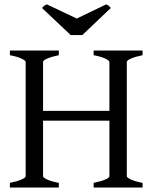

<svg xmlns="http://www.w3.org/2000/svg" viewBox="-20 -842 694 862"><path d="M24.4 0V-21Q57.6 -27.8 76.4 -35.9Q95.2 -43.9 95.2 -50.8V-564Q95.2 -569.8 77.4 -578.6Q59.6 -587.4 24.4 -594.2V-615.2H244.1V-594.2Q210.9 -587.4 192.1 -579.1Q173.3 -570.8 173.3 -564V-344.2H471.2V-564Q471.2 -569.8 453.4 -578.6Q435.5 -587.4 400.4 -594.2V-615.2H620.1V-594.2Q586.9 -587.4 568.1 -579.1Q549.3 -570.8 549.3 -564V-50.8Q549.3 -44.9 567.1 -36.4Q585 -27.8 620.1 -21V0H400.4V-21Q433.6 -27.8 452.4 -35.9Q471.2 -43.9 471.2 -50.8V-300.3H173.3V-50.8Q173.3 -44.9 190.9 -36.4Q208.5 -27.8 244.1 -21V0ZM349.6 -684.6H297.4L168.5 -806.2Q171.9 -809.6 174.3 -812Q176.8 -814.5 179 -816.2Q181.2 -817.9 183.8 -819.1Q186.5 -820.3 190.4 -822.3L324.7 -758.8L456.5 -822.3Q464.8 -819.3 468.3 -816.2Q471.7 -813 477.5 -806.2Z"/></svg>

Font: Akkhara
Style: Regular
Weight: 400
Designer: J. Victor Gaultney
Version: Version 1.00 June 13, 2006, initial release